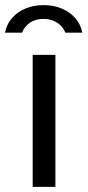

<svg xmlns="http://www.w3.org/2000/svg" viewBox="-32 -732 343 752"><path d="M96 0V-517H185V0ZM-12.5 -604Q-5 -639.5 16.8 -663.2Q38.5 -687 70 -699.5Q101.5 -712 138 -712Q177 -712 208.8 -699Q240.5 -686 262 -662Q283.5 -638 290.5 -604H224Q215 -627.5 192.5 -642.8Q170 -658 138 -658Q106.5 -658 84.8 -642.8Q63 -627.5 54.5 -604Z"/></svg>

Font: Public Sans Thin
Style: Regular
Weight: 400
Version: Version 2.001